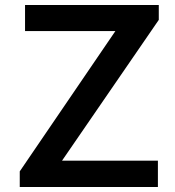

<svg xmlns="http://www.w3.org/2000/svg" viewBox="-20 -743 694 763"><path d="M58.5 0V-62L438.5 -619.5H79.5V-723H611V-664L226.5 -104.5H607.5V0Z"/></svg>

Font: Public Sans Thin SemiBold
Style: Regular
Weight: 600
Version: Version 2.001